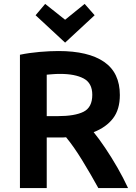

<svg xmlns="http://www.w3.org/2000/svg" viewBox="-20 -962 696 982"><path d="M82 0V-682Q130 -692 183 -696.5Q236 -701 279 -701Q432 -701 512.5 -645.5Q593 -590 593 -476Q593 -402 558 -356.5Q523 -311 459 -286Q486 -253 518 -205.5Q550 -158 580.5 -105Q611 -52 635 0H483Q444 -71 400.5 -142Q357 -213 318 -260Q311 -259 304 -259H219V0ZM219 -368H274Q363 -368 407.5 -390.5Q452 -413 452 -477Q452 -537 408 -560.5Q364 -584 288 -584Q266 -584 249 -582.5Q232 -581 219 -580ZM313 -744 162 -884 211 -942 313 -861 413 -942 464 -884Z"/></svg>

Font: Ubuntu Sans
Style: Bold
Weight: 700
Designer: Dalton Maag Ltd
Foundry: Dalton Maag Ltd
Version: Version 1.006; ttfautohint (v1.8.4.7-5d5b)